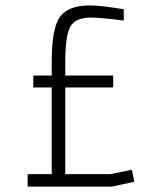

<svg xmlns="http://www.w3.org/2000/svg" viewBox="-20 -689 600 709"><path d="M437 -655V-613Q353 -624 315 -624Q259 -624 240 -591Q221 -558 221 -459V-410H398V-366H221V-46H387L467 -62L476 -18L394 0H82V-46H171V-366H103V-410H171V-463Q171 -586 202 -627.5Q233 -669 312 -669Q332 -669 363 -665.5Q394 -662 416 -658Z"/></svg>

Font: TitilliumText
Style: Light
Weight: 300
Designer: Accademia di Belle Arti di Urbino and others
Foundry: Accademia di Belle Arti di Urbino and others.
Version: Version 60.001